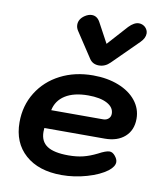

<svg xmlns="http://www.w3.org/2000/svg" viewBox="-88 -862 802 943"><g transform="rotate(10 313.0 -391.0)"><path d="M35 -211Q35 -294 76 -360Q117 -426 189 -463Q261 -500 352 -500Q423 -500 479 -478Q535 -456 566.5 -416.5Q598 -377 598 -327Q598 -270 561 -237Q524 -204 461 -204H160Q159 -197 159 -185Q159 -137 193 -114.5Q227 -92 299 -92Q340 -92 372.5 -100Q405 -108 441 -126Q478 -146 496 -146Q511 -146 524 -130Q537 -114 537 -100Q537 -78 508 -55Q471 -27 408.5 -9Q346 9 283 9Q168 9 101.5 -50Q35 -109 35 -211ZM437 -296Q453 -296 463.5 -305.5Q474 -315 474 -330Q474 -362 439.5 -380.5Q405 -399 345 -399Q274 -399 231 -372Q188 -345 178 -296ZM323 -577 240 -703Q231 -717 231 -732Q231 -760 259 -779Q277 -791 294 -791Q320 -791 335 -764L389 -664L479 -764Q505 -791 529 -791Q546 -791 560 -779Q574 -765 574 -748Q574 -725 552 -703L425 -577Q401 -553 370 -553Q339 -553 323 -577Z"/></g></svg>

Font: Kodchasan
Style: Bold Italic
Weight: 700
Italic angle: -10°
Version: Version 1.000; ttfautohint (v1.6)